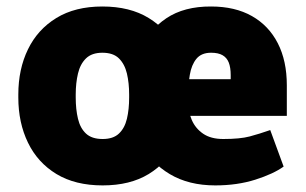

<svg xmlns="http://www.w3.org/2000/svg" viewBox="-20 -558 938 588"><path d="M294.4 9.8Q210.4 9.8 152.8 -25.1Q95.2 -60.1 65.7 -121.1Q36.1 -182.1 36.1 -259.3V-268.6Q36.1 -346.2 65.7 -407Q95.2 -467.8 152.6 -502.9Q210 -538.1 293.5 -538.1Q377.9 -538.1 435.3 -502.9Q492.7 -467.8 522 -407Q551.3 -346.2 551.3 -268.6V-259.3Q551.3 -182.1 522 -121.1Q492.7 -60.1 435.5 -25.1Q378.4 9.8 294.4 9.8ZM294.4 -132.3Q326.7 -132.3 344.2 -148.9Q361.8 -165.5 368.7 -194.3Q375.5 -223.1 375.5 -259.3V-268.6Q375.5 -303.7 368.7 -332.8Q361.8 -361.8 344.2 -379.2Q326.7 -396.5 293.5 -396.5Q261.2 -396.5 243.4 -379.2Q225.6 -361.8 218.8 -332.8Q211.9 -303.7 211.9 -268.6V-259.3Q211.9 -223.1 218.8 -194.3Q225.6 -165.5 243.4 -148.9Q261.2 -132.3 294.4 -132.3ZM639.2 9.8Q558.1 9.8 500.2 -24.7Q442.4 -59.1 411.4 -117.2Q380.4 -175.3 380.4 -245.6V-262.7Q380.4 -339.8 407.5 -402.6Q434.6 -465.3 489.3 -502Q543.9 -538.6 626.5 -538.1Q699.7 -538.1 751.5 -508.8Q803.2 -479.5 830.8 -425.5Q858.4 -371.6 858.4 -296.9V-203.1H446.3V-315.4H686.5V-328.1Q686.5 -351.1 680.7 -366.2Q674.8 -381.3 661.6 -388.9Q648.4 -396.5 626.5 -396.5Q596.7 -396.5 581.5 -377.9Q566.4 -359.4 561.3 -328.9Q556.2 -298.3 556.2 -262.7V-245.6Q556.2 -216.3 567.4 -190.4Q578.6 -164.6 602.3 -148.4Q626 -132.3 663.6 -132.3Q715.3 -132.3 744.6 -140.1Q773.9 -147.9 807.6 -159.7L848.6 -47.9Q817.4 -25.4 762 -7.8Q706.5 9.8 639.2 9.8Z"/></svg>

Font: Heebo Black
Style: Regular
Weight: 900
Designer: Oded Ezer
Foundry: Ezer Type House
Version: Version 3.100